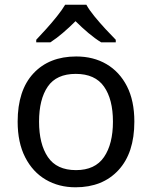

<svg xmlns="http://www.w3.org/2000/svg" viewBox="-20 -786 645 816"><path d="M551 -269Q551 -136 483.5 -63Q416 10 301 10Q230 10 174.5 -22.5Q119 -55 87 -117.5Q55 -180 55 -269Q55 -402 122 -474Q189 -546 304 -546Q377 -546 432.5 -513.5Q488 -481 519.5 -419.5Q551 -358 551 -269ZM146 -269Q146 -174 183.5 -118.5Q221 -63 303 -63Q384 -63 422 -118.5Q460 -174 460 -269Q460 -364 422 -418Q384 -472 302 -472Q220 -472 183 -418Q146 -364 146 -269ZM347 -766Q359 -744 381.5 -716.5Q404 -689 428.5 -662.5Q453 -636 472 -617V-606H410Q384 -622 356 -645.5Q328 -669 301 -696Q274 -669 247 -646Q220 -623 194 -606H134V-617Q153 -637 176.5 -663Q200 -689 222 -716.5Q244 -744 257 -766Z"/></svg>

Font: Noto Sans Bassa Vah
Style: Regular
Weight: 400
Designer: Monotype Design Team
Foundry: Monotype Imaging Inc.
Version: Version 2.002